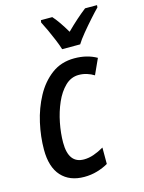

<svg xmlns="http://www.w3.org/2000/svg" viewBox="-117 -836 688 916"><g transform="rotate(-15 227.0 -378.0)"><path d="M184 10Q112 10 71.5 -34.5Q31 -79 31 -165Q31 -229 46 -296Q61 -363 92 -420.5Q123 -478 170.5 -513.5Q218 -549 283 -549Q346 -549 393 -522L358 -445Q342 -455 323 -461Q304 -467 283 -467Q245 -467 216 -439Q187 -411 167.5 -366.5Q148 -322 138 -271Q128 -220 128 -174Q128 -71 204 -71Q228 -71 252.5 -79.5Q277 -88 303 -103V-22Q279 -8 248.5 1Q218 10 184 10ZM239 -606Q233 -626 221.5 -654Q210 -682 197.5 -709Q185 -736 175 -755L177 -766H233Q246 -752 262 -729Q278 -706 295 -677Q322 -704 347.5 -726.5Q373 -749 395 -766H454L453 -755Q437 -739 412 -711Q387 -683 363.5 -654.5Q340 -626 328 -606Z"/></g></svg>

Font: Noto Sans Condensed Medium
Style: Italic
Weight: 500
Width: 3
Italic angle: -12°
Designer: Monotype Design Team
Foundry: Monotype Imaging Inc.
Version: Version 2.013; ttfautohint (v1.8.4.7-5d5b)